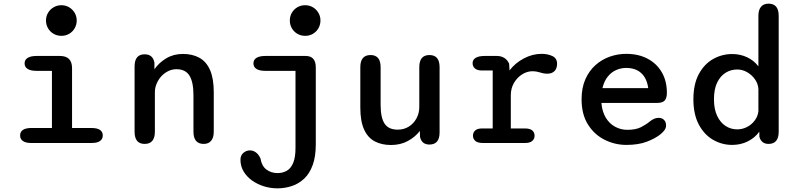

<svg xmlns="http://www.w3.org/2000/svg" viewBox="-20 -782 4373 1050"><path d="M151 -82H264V-394.5H180.5Q148 -394.5 131.2 -405Q114.5 -415.5 114.5 -435.5Q114.5 -455 131.2 -465.5Q148 -476 180.5 -476H307.5Q374 -476 374 -409.5V-82H480.5Q511.5 -82 526.8 -71.5Q542 -61 542 -41Q542 -21.5 526.8 -10.8Q511.5 0 480.5 0H151Q120.5 0 105.2 -10.8Q90 -21.5 90 -41Q90 -61 105.2 -71.5Q120.5 -82 151 -82ZM231.5 -670Q231.5 -693 242.8 -712Q254 -731 273.2 -742.2Q292.5 -753.5 315.5 -753.5Q339 -753.5 358 -742.2Q377 -731 388.2 -712Q399.5 -693 399.5 -670Q399.5 -646.5 388.2 -627.2Q377 -608 358 -597Q339 -586 315.5 -586Q292.5 -586 273.2 -597Q254 -608 242.8 -627.2Q231.5 -646.5 231.5 -670Z M1094 5Q1038 5 1038 -62V-261.5Q1038 -333 1016.2 -368.2Q994.5 -403.5 944.5 -403.5Q921 -403.5 899.8 -393Q878.5 -382.5 862.2 -364.8Q846 -347 836.5 -324.2Q827 -301.5 827 -277.5V-62Q827 5 771 5Q716 5 716 -62V-418.5Q716 -485 771 -485Q816.5 -485 824.5 -439V-403Q849 -439 889 -463Q929 -487 980.5 -487Q1032.5 -487 1070.5 -466Q1108.5 -445 1128.8 -398.8Q1149 -352.5 1149 -277.5V-62Q1149 -29.5 1134.8 -12.2Q1120.5 5 1094 5Z M1649 -586Q1625.5 -586 1606.5 -597Q1587.5 -608 1576.2 -627.2Q1565 -646.5 1565 -670Q1565 -693.5 1576.2 -712.5Q1587.5 -731.5 1606.5 -742.5Q1625.5 -753.5 1649 -753.5Q1672.5 -753.5 1691.2 -742.2Q1710 -731 1721.2 -712Q1732.5 -693 1732.5 -670Q1732.5 -646.5 1721.2 -627.2Q1710 -608 1691.2 -597Q1672.5 -586 1649 -586ZM1295 91.5Q1295 68 1310.8 54.2Q1326.5 40.5 1347 40.5Q1364.5 40.5 1379.5 51.5Q1394.5 62.5 1404.5 84.5Q1411 125.5 1436.8 145Q1462.5 164.5 1497.5 164.5Q1527.5 164.5 1549.8 151Q1572 137.5 1584 107.2Q1596 77 1596 27.5V-394.5H1431.5Q1399 -394.5 1382.5 -405Q1366 -415.5 1366 -435.5Q1366 -455 1382.5 -465.5Q1399 -476 1431.5 -476H1651.5Q1707 -476 1707 -413V6.5Q1707 74 1690.2 120.2Q1673.5 166.5 1644 194.5Q1614.5 222.5 1576.5 235.2Q1538.5 248 1497 248Q1459 248 1423 236.8Q1387 225.5 1358 204.8Q1329 184 1312 155.2Q1295 126.5 1295 91.5Z M2006.5 -481Q2061.5 -481 2061.5 -414.5V-210Q2061.5 -138.5 2083.2 -105.8Q2105 -73 2155 -73Q2189.5 -73 2216 -89.8Q2242.5 -106.5 2257.8 -134.8Q2273 -163 2273 -196.5V-414.5Q2273 -481 2328.5 -481Q2384 -481 2384 -414.5V-58Q2384 8.5 2328.5 8.5Q2286.5 8.5 2277 -33L2276 -66Q2250.5 -32.5 2210.2 -10.8Q2170 11 2118.5 11Q2067 11 2029.2 -9Q1991.5 -29 1971 -74Q1950.5 -119 1950.5 -194V-414.5Q1950.5 -481 2006.5 -481Z M2773.5 -79.5H2851Q2878.5 -79.5 2891 -68.5Q2903.5 -57.5 2903.5 -40Q2903.5 -22.5 2890.8 -11.2Q2878 0 2851 0H2621.5Q2592.5 0 2579.5 -11.2Q2566.5 -22.5 2566.5 -40Q2566.5 -57.5 2578.8 -68.5Q2591 -79.5 2615 -79.5H2674.5V-396.5H2615.5Q2590.5 -396.5 2577.5 -407.5Q2564.5 -418.5 2564.5 -436.5Q2564.5 -455.5 2581.5 -465.8Q2598.5 -476 2631 -476H2697.5Q2721 -476 2738.5 -464.8Q2756 -453.5 2764.5 -433L2766.5 -397Q2797.5 -437.5 2844.8 -462.5Q2892 -487.5 2942 -487.5Q2975 -487.5 3000.8 -475.5Q3026.5 -463.5 3026.5 -433.5Q3026.5 -407 3012.2 -393Q2998 -379 2974 -379Q2960.5 -379 2950.5 -381.2Q2940.5 -383.5 2930.5 -386.5Q2921.5 -389.5 2911.8 -391Q2902 -392.5 2892.5 -392.5Q2862.5 -392.5 2835.2 -375.2Q2808 -358 2790.8 -328.5Q2773.5 -299 2773.5 -261.5Z M3405.5 10.5Q3343 10.5 3286.8 -17.5Q3230.5 -45.5 3195.5 -101Q3160.5 -156.5 3160.5 -239Q3160.5 -301.5 3181 -348Q3201.5 -394.5 3236 -425.5Q3270.5 -456.5 3314.2 -472Q3358 -487.5 3404.5 -487.5Q3471.5 -487.5 3521.5 -461Q3571.5 -434.5 3599.2 -386.8Q3627 -339 3627 -274.5Q3627 -245 3614.8 -232Q3602.5 -219 3572.5 -219H3269Q3273 -171 3293 -138.2Q3313 -105.5 3344 -88.8Q3375 -72 3410.5 -72Q3457.5 -72 3486 -86.8Q3514.5 -101.5 3534 -118Q3544.5 -126.5 3556.2 -132Q3568 -137.5 3582 -137.5Q3600.5 -137.5 3611.5 -126.2Q3622.5 -115 3622.5 -96.5Q3622.5 -82.5 3614.5 -71Q3606.5 -59.5 3593 -48.5Q3565 -25.5 3518.5 -7.5Q3472 10.5 3405.5 10.5ZM3274.5 -300H3525Q3517.5 -354 3486.8 -382.2Q3456 -410.5 3404 -410.5Q3376 -410.5 3349.8 -399Q3323.5 -387.5 3303.8 -363.2Q3284 -339 3274.5 -300Z M4183 5Q4144 5 4133 -33.5L4132.5 -62Q4108.5 -28.5 4069.8 -9Q4031 10.5 3984 10.5Q3928 10.5 3879.5 -17.5Q3831 -45.5 3801.5 -101.2Q3772 -157 3772 -239Q3772 -321.5 3801.5 -376.5Q3831 -431.5 3879.5 -459Q3928 -486.5 3984 -486.5Q4029 -486.5 4066.5 -468.5Q4104 -450.5 4127.5 -419V-695.5Q4127.5 -728 4141.8 -745Q4156 -762 4183 -762Q4238.5 -762 4238.5 -695.5V-62Q4238.5 5 4183 5ZM4127.5 -174V-295.5Q4125.5 -325 4108.2 -349Q4091 -373 4065.5 -387.5Q4040 -402 4011.5 -402Q3977 -402 3948.2 -384.2Q3919.5 -366.5 3902 -330.5Q3884.5 -294.5 3884.5 -239Q3884.5 -185 3902 -148.2Q3919.5 -111.5 3948.2 -93Q3977 -74.5 4011.5 -74.5Q4039.5 -74.5 4064.8 -87.2Q4090 -100 4107.2 -122.8Q4124.5 -145.5 4127.5 -174Z"/></svg>

Font: Sono Monospace Medium
Style: Regular
Weight: 500
Designer: Tyler Finck
Foundry: Tyler Finck
Version: Version 2.112